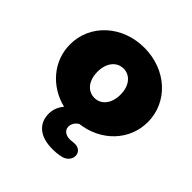

<svg xmlns="http://www.w3.org/2000/svg" viewBox="-188 -649 991 991"><g transform="rotate(45 308.0 -153.0)"><path d="M308 -140C260 -140 224 -181 224 -247C224 -313 260 -354 308 -354C356 -354 392 -313 392 -247C392 -181 356 -140 308 -140ZM341 200C360 200 385 199 409 192C470 174 466 90 394 99C386 100 378 101 370 101C340 101 318 85 318 60C318 43 326 24 348 10C489 -7 592 -113 592 -247C592 -393 469 -506 308 -506C147 -506 24 -393 24 -247C24 -126 109 -27 230 3C210 26 199 54 199 84C199 155 249 200 341 200Z"/></g></svg>

Font: SN Pro Black
Style: Regular
Weight: 900
Designer: Tobias Whetton
Foundry: Supernotes
Version: Version 1.001;Glyphs 3.2 (3249)